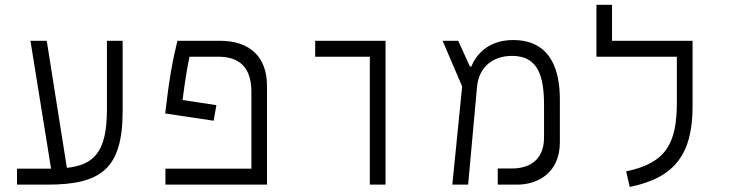

<svg xmlns="http://www.w3.org/2000/svg" viewBox="-20 -752 2970 782"><path d="M49.3 0H173.3C390.1 0 479.5 -63.5 479.5 -298.8V-585.9H415.5V-305.2C415.5 -130.9 361.3 -80.6 252.4 -68.4L170.4 -585.9H104L188 -64.9C184.6 -64.9 181.2 -64.9 177.7 -64.9H49.3Z M861.3 -323.7 723.6 -344.7C735.4 -438.5 745.6 -492.7 752 -521H869.6C957 -521 1003.9 -475.1 1003.9 -378.4V-64.9H653.8V0H1067.4V-402.8C1067.4 -520 997.6 -585.9 876.5 -585.9H702.6C683.1 -507.3 668.5 -426.8 652.8 -290L850.1 -260.3Z M1486.3 0H1550.3V-585.9H1263.7V-521H1486.3Z M1822.3 0H1886.7L1922.9 -398.4C1930.2 -478 1986.3 -524.4 2065.9 -524.4C2171.9 -524.4 2195.8 -440.9 2195.8 -324.2V-191.4C2195.8 -92.3 2125.5 -65.9 2067.4 -65.9H2007.3V0H2086.4C2170.4 0 2260.3 -47.9 2260.3 -172.9V-346.7C2260.3 -463.9 2225.1 -588.9 2069.8 -588.9C1967.8 -588.9 1919.4 -528.8 1899.4 -481H1894L1846.2 -585.9H1782.7L1862.3 -399.9Z M2736.8 -585.9H2472.7V-732.4H2409.2V-521H2736.8V-335.9C2736.8 -169.4 2694.3 -87.9 2530.3 -54.2L2544.9 9.3C2728.5 -27.3 2800.8 -125.5 2800.8 -318.4V-585.9Z"/></svg>

Font: Cascadia Mono NF Light
Style: Regular
Weight: 300
Monospace: yes
Designer: Aaron Bell
Foundry: Saja Typeworks
Version: Version 2404.023